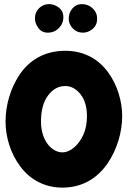

<svg xmlns="http://www.w3.org/2000/svg" viewBox="-20 -813 606 910"><path d="M289.1 -572.3C190.9 -572.3 119.1 -527.3 73.7 -460.4C28.3 -393.6 6.3 -311.5 6.3 -237.3C6.3 -163.6 29.8 -86.4 75.2 -25.4C120.1 35.6 188 76.2 275.9 76.2C371.1 76.2 441.9 30.8 488.8 -37.1C535.6 -105 559.1 -188 559.1 -262.7C559.1 -331.1 537.6 -407.7 493.2 -469.2C448.7 -530.8 381.3 -572.3 289.1 -572.3ZM289.1 -405.3C316.4 -405.3 340.3 -392.6 361.3 -366.7C381.8 -340.8 392.1 -306.2 392.1 -262.7C392.1 -228.5 386.2 -198.7 374.5 -172.9C350.6 -121.6 311.5 -90.8 275.9 -90.8C228 -90.8 174.3 -142.6 174.3 -237.3C174.3 -290 185.5 -331.1 208 -360.8C230.5 -390.6 257.3 -405.3 289.1 -405.3ZM440.4 -724.1C440.4 -743.2 433.6 -759.8 419.4 -773.4C405.3 -786.6 388.2 -793.5 368.2 -793.5C350.1 -793.5 335 -786.6 323.2 -772.9C311.5 -758.8 305.7 -742.7 305.7 -723.6C305.7 -707.5 312 -692.4 324.7 -678.7C337.4 -665 353.5 -658.2 373 -658.2C390.1 -658.2 405.3 -664.1 419.4 -676.3C433.6 -688.5 440.4 -704.1 440.4 -724.1ZM280.3 -731.9C280.3 -751 272.9 -766.1 258.8 -777.3C244.1 -788.1 228.5 -793.5 212.4 -793.5C193.8 -793.5 178.2 -787.1 165 -773.9C151.9 -760.7 145.5 -744.6 145.5 -726.1C145.5 -710.4 150.9 -695.3 161.6 -680.7C172.4 -665.5 187.5 -658.2 206.5 -658.2C227.1 -658.2 244.6 -665.5 258.8 -679.7C272.9 -693.8 280.3 -711.4 280.3 -731.9Z"/></svg>

Font: Mikhak Black
Style: Regular
Weight: 900
Designer: Amin Abedi
Version: Version 3.2